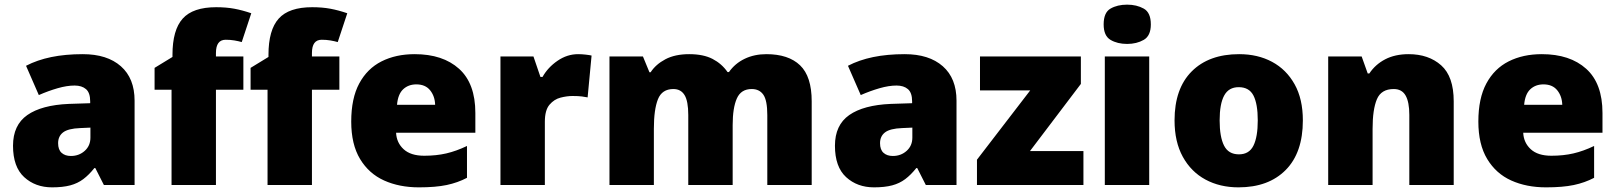

<svg xmlns="http://www.w3.org/2000/svg" viewBox="-20 -796 6956 826"><path d="M336 -563Q441 -563 500 -511Q559 -459 559 -363V0H427L390 -73H386Q363 -44 338.5 -25.5Q314 -7 282 1.5Q250 10 204 10Q132 10 84 -34Q36 -78 36 -169Q36 -258 97.5 -301Q159 -344 276 -349L368 -352V-360Q368 -397 350 -412.5Q332 -428 301 -428Q268 -428 228 -416.5Q188 -405 147 -387L92 -513Q140 -538 200.5 -550.5Q261 -563 336 -563ZM325 -245Q273 -243 251.5 -226.5Q230 -210 230 -180Q230 -152 245 -138.5Q260 -125 285 -125Q320 -125 344.5 -147Q369 -169 369 -204V-247Z M1027 -410H909V0H718V-410H645V-504L722 -551V-560Q722 -667 766 -716Q810 -765 910 -765Q953 -765 988 -758.5Q1023 -752 1061 -739L1020 -615Q1006 -619 988.5 -622Q971 -625 951 -625Q909 -625 909 -568V-553H1027Z M1440 -410H1322V0H1131V-410H1058V-504L1135 -551V-560Q1135 -667 1179 -716Q1223 -765 1323 -765Q1366 -765 1401 -758.5Q1436 -752 1474 -739L1433 -615Q1419 -619 1401.5 -622Q1384 -625 1364 -625Q1322 -625 1322 -568V-553H1440Z M1764 -563Q1885 -563 1955 -500Q2025 -437 2025 -310V-225H1684Q1686 -182 1716.5 -154Q1747 -126 1805 -126Q1857 -126 1900 -136Q1943 -146 1989 -168V-31Q1949 -10 1901.5 0Q1854 10 1782 10Q1698 10 1632.5 -19.5Q1567 -49 1529 -112Q1491 -175 1491 -273Q1491 -373 1525.5 -437Q1560 -501 1621.5 -532Q1683 -563 1764 -563ZM1771 -433Q1737 -433 1714.5 -412Q1692 -391 1688 -345H1852Q1851 -382 1830.5 -407.5Q1810 -433 1771 -433Z M2467 -563Q2483 -563 2500 -561Q2517 -559 2525 -557L2508 -377Q2498 -379 2483.5 -381Q2469 -383 2443 -383Q2419 -383 2391.5 -376Q2364 -369 2344 -345.5Q2324 -322 2324 -272V0H2133V-553H2275L2305 -465H2314Q2337 -506 2378.5 -534.5Q2420 -563 2467 -563Z M3277 -563Q3372 -563 3422 -515Q3472 -467 3472 -360V0H3281V-301Q3281 -364 3264 -388.5Q3247 -413 3214 -413Q3168 -413 3150 -372.5Q3132 -332 3132 -258V0H2941V-301Q2941 -361 2925 -387Q2909 -413 2877 -413Q2828 -413 2810.5 -369Q2793 -325 2793 -242V0H2602V-553H2746L2774 -485H2779Q2801 -519 2842.5 -541Q2884 -563 2945 -563Q3006 -563 3045.5 -542.5Q3085 -522 3110 -486H3116Q3142 -523 3183.5 -543Q3225 -563 3277 -563Z M3872 -563Q3977 -563 4036 -511Q4095 -459 4095 -363V0H3963L3926 -73H3922Q3899 -44 3874.5 -25.5Q3850 -7 3818 1.5Q3786 10 3740 10Q3668 10 3620 -34Q3572 -78 3572 -169Q3572 -258 3633.5 -301Q3695 -344 3812 -349L3904 -352V-360Q3904 -397 3886 -412.5Q3868 -428 3837 -428Q3804 -428 3764 -416.5Q3724 -405 3683 -387L3628 -513Q3676 -538 3736.5 -550.5Q3797 -563 3872 -563ZM3861 -245Q3809 -243 3787.5 -226.5Q3766 -210 3766 -180Q3766 -152 3781 -138.5Q3796 -125 3821 -125Q3856 -125 3880.5 -147Q3905 -169 3905 -204V-247Z M4641 0H4183V-109L4412 -407H4196V-553H4630V-435L4411 -146H4641Z M4829 -776Q4870 -776 4900.5 -759Q4931 -742 4931 -691Q4931 -642 4900.5 -624.5Q4870 -607 4829 -607Q4787 -607 4757.5 -624.5Q4728 -642 4728 -691Q4728 -742 4757.5 -759Q4787 -776 4829 -776ZM4924 -553V0H4733V-553Z M5585 -278Q5585 -139 5511 -64.5Q5437 10 5308 10Q5228 10 5166 -23.5Q5104 -57 5068.5 -121.5Q5033 -186 5033 -278Q5033 -415 5107 -489Q5181 -563 5311 -563Q5391 -563 5452.5 -530Q5514 -497 5549.5 -433.5Q5585 -370 5585 -278ZM5227 -278Q5227 -207 5246 -169.5Q5265 -132 5310 -132Q5354 -132 5372.5 -169.5Q5391 -207 5391 -278Q5391 -349 5372.5 -385Q5354 -421 5309 -421Q5266 -421 5246.5 -385Q5227 -349 5227 -278Z M6040 -563Q6126 -563 6180 -515Q6234 -467 6234 -360V0H6043V-302Q6043 -357 6027 -385Q6011 -413 5976 -413Q5922 -413 5903.5 -369Q5885 -325 5885 -242V0H5694V-553H5838L5864 -480H5871Q5897 -519 5939.5 -541Q5982 -563 6040 -563Z M6613 -563Q6734 -563 6804 -500Q6874 -437 6874 -310V-225H6533Q6535 -182 6565.5 -154Q6596 -126 6654 -126Q6706 -126 6749 -136Q6792 -146 6838 -168V-31Q6798 -10 6750.5 0Q6703 10 6631 10Q6547 10 6481.5 -19.5Q6416 -49 6378 -112Q6340 -175 6340 -273Q6340 -373 6374.5 -437Q6409 -501 6470.5 -532Q6532 -563 6613 -563ZM6620 -433Q6586 -433 6563.5 -412Q6541 -391 6537 -345H6701Q6700 -382 6679.5 -407.5Q6659 -433 6620 -433Z"/></svg>

Font: Noto Kufi Arabic Black
Style: Regular
Weight: 900
Designer: Monotype Design Team, David Williams, Khaled Hosny
Foundry: Google LLC
Version: Version 2.109; ttfautohint (v1.8.4.7-5d5b)